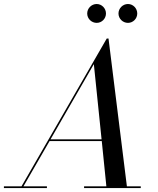

<svg xmlns="http://www.w3.org/2000/svg" viewBox="-65 -962 810 982"><path d="M541 -893C541 -866.5 563 -845 589.5 -845C615.5 -845 637 -866.5 637 -893C637 -919.5 615.5 -941.5 589.5 -941.5C563 -941.5 541 -919.5 541 -893ZM381 -893C381 -866.5 403 -845 429.5 -845C455.5 -845 477 -866.5 477 -893C477 -919.5 455.5 -941.5 429.5 -941.5C403 -941.5 381 -919.5 381 -893ZM-45 -9V0H175V-9H55L188.5 -240.5H455.5L479 -9H365V0H655V-9H584L490 -765H481L45 -9ZM415 -634 454.5 -249.5H193.5Z"/></svg>

Font: Bodoni* 24pt
Style: Italic
Weight: 400
Italic angle: -13°
Version: Version 2.3